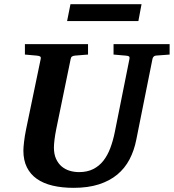

<svg xmlns="http://www.w3.org/2000/svg" viewBox="-20 -882 831 918"><path d="M725.1 -616.2Q718.3 -615.2 714.4 -611.1Q710.4 -606.9 709 -600.1L631.8 -214.8Q621.6 -162.6 599.4 -120.1Q577.1 -77.6 540.8 -47.4Q504.4 -17.1 452.6 -0.5Q400.9 16.1 332 16.1Q276.4 16.1 231.9 5.6Q187.5 -4.9 156.5 -26.6Q125.5 -48.3 108.6 -82Q91.8 -115.7 91.8 -162.1Q91.8 -176.3 95 -203.9Q98.1 -231.4 105 -265.1L174.8 -601.1Q176.3 -609.9 170.9 -612.5Q165.5 -615.2 154.8 -616.2Q146.5 -616.7 137.2 -617.7Q128.9 -618.7 118.9 -619.4Q108.9 -620.1 99.1 -621.1V-670.9H400.9V-621.1Q389.2 -620.1 378.2 -619.4Q367.2 -618.7 358.4 -617.7Q348.1 -616.7 338.9 -616.2Q330.1 -615.2 324.7 -612.1Q319.3 -608.9 317.9 -600.1L249 -265.1Q243.2 -236.3 240.5 -213.4Q237.8 -190.4 237.8 -176.8Q237.8 -145 248 -122.6Q258.3 -100.1 275.1 -85.9Q292 -71.8 313.7 -65.4Q335.4 -59.1 357.9 -59.1Q397 -59.1 425.5 -73.5Q454.1 -87.9 474.1 -113.3Q494.1 -138.7 507.3 -173.8Q520.5 -209 528.8 -250L599.1 -601.1Q600.6 -609.9 596.4 -612.5Q592.3 -615.2 580.1 -616.2Q570.8 -616.7 561.5 -617.7Q553.2 -618.7 543 -619.4Q532.7 -620.1 522.9 -621.1V-670.9H791V-621.1ZM641.6 -781.2H300.8L316.9 -861.8H656.7Z"/></svg>

Font: Charis SIL Viet
Style: Bold Italic
Weight: 700
Italic angle: -11°
Foundry: SIL International
Version: Version 5.000